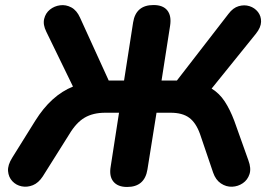

<svg xmlns="http://www.w3.org/2000/svg" viewBox="-20 -734 1081 763"><path d="M485 9Q448 9 430.5 -12.5Q413 -34 420 -73L453 -286H398Q350 -286 316.5 -266.5Q283 -247 255 -200L150 -33Q133 -7 110.5 2Q88 11 66 6.5Q44 2 29 -14Q14 -30 12 -54Q10 -78 29 -108L120 -254Q183 -355 270 -390L164 -608Q150 -636 155.5 -659Q161 -682 178.5 -696Q196 -710 219 -713Q242 -716 263.5 -704.5Q285 -693 298 -664L412 -414H473L509 -645Q520 -714 590 -714Q628 -714 645 -692.5Q662 -671 656 -632L622 -414H683L888 -679Q906 -703 928.5 -709.5Q951 -716 971.5 -709.5Q992 -703 1005 -686.5Q1018 -670 1017.5 -647.5Q1017 -625 997 -600L821 -382Q852 -363 873 -331Q894 -299 911 -254L967 -97Q979 -65 971.5 -42Q964 -19 945 -6Q926 7 902.5 8Q879 9 858 -5Q837 -19 827 -48L775 -201Q759 -246 732 -266Q705 -286 658 -286H602L566 -61Q555 9 485 9Z"/></svg>

Font: Nunito ExtraBold
Style: Italic
Weight: 800
Italic angle: -9°
Designer: Vernon Adams
Foundry: Vernon Adams
Version: Version 3.601; ttfautohint (v1.8.2.53-6de2)